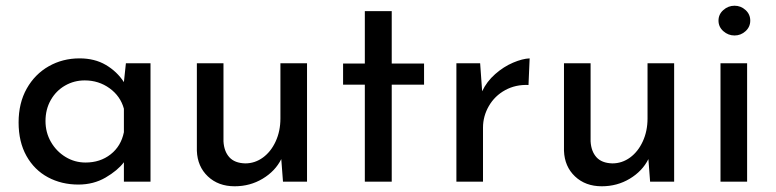

<svg xmlns="http://www.w3.org/2000/svg" viewBox="-20 -635 2712 671"><path d="M506 -414V0H413V-68Q391 -39 349 -14.5Q307 10 254 10Q195 10 147.5 -15.5Q100 -41 72.5 -90Q45 -139 45 -207Q45 -275 73.5 -325.5Q102 -376 150.5 -403.5Q199 -431 258 -431Q311 -431 350 -408Q389 -385 413 -348L420 -414ZM413 -173V-255Q401 -299 363 -326.5Q325 -354 276 -354Q239 -354 207.5 -336Q176 -318 157.5 -285.5Q139 -253 139 -212Q139 -172 158 -139Q177 -106 209 -86.5Q241 -67 279 -67Q330 -67 366.5 -95.5Q403 -124 413 -173Z M1053 -414V0H969L963 -79Q942 -37 898 -10.5Q854 16 800 16Q743 16 706.5 -18.5Q670 -53 668 -108V-414H761V-141Q763 -106 781.5 -85.5Q800 -65 837 -64Q871 -64 899 -84.5Q927 -105 943.5 -141Q960 -177 960 -221V-414Z M1349 -596V-413H1462V-339H1349V0H1255V-339H1179V-413H1255V-596Z M1831 -431 1827 -338Q1782 -340 1745.5 -320Q1709 -300 1688.5 -264.5Q1668 -229 1668 -189V0H1575V-414H1658L1665 -316Q1681 -350 1710.5 -376Q1740 -402 1773 -416Q1806 -430 1831 -431Z M2336 -414V0H2252L2246 -79Q2225 -37 2181 -10.5Q2137 16 2083 16Q2026 16 1989.5 -18.5Q1953 -53 1951 -108V-414H2044V-141Q2046 -106 2064.5 -85.5Q2083 -65 2120 -64Q2154 -64 2182 -84.5Q2210 -105 2226.5 -141Q2243 -177 2243 -221V-414Z M2591 -414V0H2498V-414ZM2547 -615Q2569 -615 2585.5 -600Q2602 -585 2602 -563Q2602 -541 2585.5 -526Q2569 -511 2547 -511Q2525 -511 2508 -526Q2491 -541 2491 -563Q2491 -585 2508 -600Q2525 -615 2547 -615Z"/></svg>

Font: Josefin Sans
Style: Regular
Weight: 400
Designer: Santiago Orozco
Foundry: Typemade
Version: Version 2.000